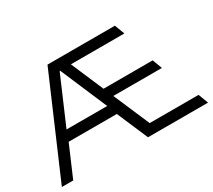

<svg xmlns="http://www.w3.org/2000/svg" viewBox="-128 -910 1269 1145"><g transform="rotate(-30 506.0 -337.5)"><path d="M5 0 295.8 -675H760L785.8 -606.7H417.5L513.3 -383.3H851.7L876.7 -316.7H542.5L649.2 -68.3H985.8L1011.7 0H598.3L506.7 -213.3H175L83.3 0ZM200.8 -283.3H480.8L343.3 -605H339.2Z"/></g></svg>

Font: Funnel Display Light Light
Style: Regular
Weight: 300
Version: Version 1.000